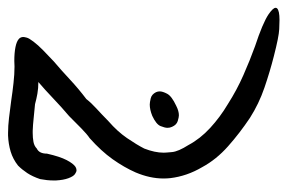

<svg xmlns="http://www.w3.org/2000/svg" viewBox="-139 -174 717 479"><g transform="rotate(-90 219.5 65.5)"><path d="M195.3 146.5Q182.1 153.3 171.4 153.3Q166.5 153.3 157 150.4Q147.5 147.5 142.6 136.2Q140.1 130.9 140.1 125Q140.1 118.2 144.5 107.4Q148.9 96.7 169.9 86.9Q185.5 80.6 198.2 80.6Q203.6 80.6 213.6 83Q223.6 85.4 229 96.2Q231 100.6 231 105.5Q231 112.8 225.1 124Q219.2 135.3 195.3 146.5ZM12.2 -192.9Q18.6 -211.9 27.3 -225.1Q36.1 -238.3 45.9 -248Q62 -260.7 80.8 -266.4Q99.6 -272 120.6 -272.9H127.4Q145 -272.9 165 -270.5Q185.1 -268.1 207.5 -265.1Q230 -261.7 252 -259.3Q273.9 -256.8 293 -256.8Q300.3 -257.3 307.1 -257.3Q327.1 -257.3 341.6 -254.4Q356 -251.5 362.3 -245.6Q366.7 -241.2 366.7 -234.9Q366.7 -232.4 365.2 -226.6Q363.8 -220.7 355.2 -209.5Q346.7 -198.2 333.5 -185.3Q320.3 -172.4 305.7 -158.7Q283.2 -139.6 260.5 -118.4Q237.8 -97.2 211.9 -77.6Q207 -71.3 201.4 -65.4Q195.8 -59.6 189 -53.2Q182.1 -46.9 174.1 -39.3Q166 -31.7 156.7 -22.5Q130.9 0 114.5 23.9Q98.1 47.9 88.4 66.9Q78.1 93.3 78.1 115.2Q78.1 120.6 79.6 136.2Q81.1 151.9 97.2 177.2Q112.8 206.5 139.9 231.4Q167 256.3 199.2 275.4Q234.4 297.9 271.5 314.2Q308.6 330.6 343.8 343.3Q401.4 362.3 423.3 377Q439.5 388.2 439.5 394.5Q439.5 397 438 398.4Q432.1 404.3 409.2 404.3Q404.8 404.3 386.2 403.6Q367.7 402.8 318.4 390.1Q280.3 380.4 240.2 366.7Q200.2 353 165 330.6Q127 305.2 94 275.9Q61 246.6 42 211.4Q19.5 173.3 14.6 131.8Q13.7 123.5 13.7 114.7Q13.7 81.1 28.8 45.4Q41.5 16.6 61.8 -12Q82 -40.5 114.3 -69.3Q124 -75.7 138.7 -90.1Q153.3 -104.5 169.4 -120.6Q191.9 -139.6 213.6 -160.4Q235.4 -181.2 254.4 -197.3Q238.8 -197.3 225.3 -199.7Q211.9 -202.1 199.2 -205.6Q181.6 -207 164.6 -209Q147.5 -210.9 132.8 -211.4H127Q115.2 -211.4 105 -209.5Q94.7 -207.5 88.4 -201.2Q75.7 -195.3 75.7 -175.8Q68.4 -143.6 59.6 -126.7Q50.8 -109.9 42.5 -104.5Q38.1 -102.1 34.2 -102.1Q30.3 -102.1 24.7 -106Q19 -109.9 14.4 -122.3Q9.8 -134.8 8.8 -153.3V-160.2Q8.8 -175.3 12.2 -192.9Z"/></g></svg>

Font: DimaLove
Style: regular
Weight: 400
Designer: R.Balvardi
Foundry: Dima Software Group
Version: Version 1.00;May 4, 2019;FontCreator 11.5.0.2427 64-bit